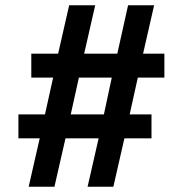

<svg xmlns="http://www.w3.org/2000/svg" viewBox="-20 -710 695 730"><path d="M50 -184V-275H151L182 -415H99V-506H201L243 -690H342L300 -506H426L467 -690H566L524 -506H605V-415H504L473 -275H556V-184H453L411 0H313L355 -184H229L187 0H89L131 -184ZM249 -275H375L405 -415H280Z"/></svg>

Font: Radio Canada Condensed Medium
Style: Regular
Weight: 500
Width: 3
Designer: Charles Daoud, Etienne Aubert Bonn, Alexandre Saumier Demers, Jacques Le Bailly
Foundry: Radio-Canada
Version: Version 2.104; ttfautohint (v1.8.4.7-5d5b);gftools[0.9.28.de